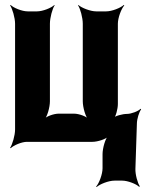

<svg xmlns="http://www.w3.org/2000/svg" viewBox="-20 -574 591 777"><path d="M41 -478V-50C41 -26 30 11 21 24L23 26C35 14 68 0 89 0H354C375 0 410 -11 421 -24L419 -26C406 -14 395 26 395 50V107C395 131 381 168 369 181L371 183C384 171 420 157 443 157H475C496 157 531 170 543 182L546 180C537 168 527 131 528 109L534 -74C534 -92 543 -121 551 -131L549 -134C540 -124 511 -113 494 -113C476 -113 445 -105 436 -95L439 -92C449 -102 457 -134 457 -153V-478C457 -502 471 -539 483 -552L481 -554C468 -542 433 -528 410 -528H369C346 -528 310 -542 297 -554L296 -552C305 -539 315 -502 315 -478V-164C315 -140 326 -100 339 -88L341 -90C331 -103 299 -114 280 -114H217C198 -114 166 -103 156 -90L158 -88C171 -100 182 -140 182 -164V-478C182 -502 192 -539 201 -552L200 -554C188 -542 153 -528 130 -528H92C69 -528 35 -542 23 -554L21 -552C30 -539 41 -502 41 -478Z"/></svg>

Font: Asimov
Style: EdgeExtreme
Weight: 500
Designer: Google
Version: Version 2.000980: 2014